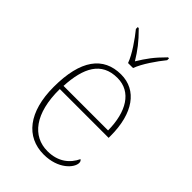

<svg xmlns="http://www.w3.org/2000/svg" viewBox="-231 -854 951 951"><g transform="rotate(45 244.5 -378.0)"><path d="M241 -606H276C292 -651 337 -715 368 -753V-766H361C311 -716 289 -685 259 -636C229 -685 206 -716 156 -766H149V-753C180 -715 225 -651 241 -606ZM266 10C367 10 420 -51 420 -85C420 -94 417 -99 411 -103C388 -54 343 -15 267 -15C163 -15 91 -103 93 -276H435V-290C435 -448 367 -542 257 -542C133 -542 64 -451 64 -262C64 -87 142 10 266 10ZM407 -300H95C102 -432 144 -517 256 -517C354 -517 406 -429 407 -300Z"/></g></svg>

Font: Noto Serif Malayalam Thin
Style: Regular
Weight: 100
Designer: Indian type Foundry, Jelle Bosma, Monotype Design Team
Foundry: Monotype Imaging Inc.
Version: Version 2.104